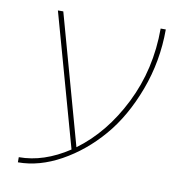

<svg xmlns="http://www.w3.org/2000/svg" viewBox="-71 -588 709 736"><g transform="rotate(10 283.5 -220.0)"><path d="M516 -520Q516 -396 473.5 -282.5Q431 -169 364 -91Q297 -13 213 33.5Q129 80 46 80V60Q143 60 240 -4L96 -520H117L257 -16Q362 -93 429 -227Q496 -361 496 -520Z"/></g></svg>

Font: M PLUS 1p Thin
Style: Regular
Weight: 250
Version: Version 1.062